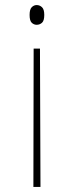

<svg xmlns="http://www.w3.org/2000/svg" viewBox="-20 -562 291 759"><path d="M138 -370 140 177H112L113 -370ZM125 -542Q137 -542 146 -533.5Q155 -525 155 -503Q155 -480 146 -472Q137 -464 125 -464Q114 -464 105.5 -472Q97 -480 97 -503Q97 -525 105.5 -533.5Q114 -542 125 -542Z"/></svg>

Font: Noto Serif Georgian SemiCondensed Thin
Style: Regular
Weight: 100
Width: 4
Designer: Monotype Design Team, Akaki Razmadze
Foundry: Google LLC
Version: Version 2.003; ttfautohint (v1.8.4.7-5d5b)